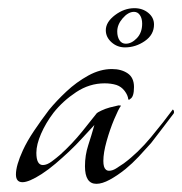

<svg xmlns="http://www.w3.org/2000/svg" viewBox="-20 -441 446 470"><path d="M216 9Q188 9 188 -34Q188 -61 196 -85.5Q204 -110 211 -135Q195 -118 180.5 -102Q166 -86 149 -70Q133 -55 116 -40.5Q99 -26 82 -15Q51 5 35 5Q19 5 19 -14Q19 -36 36 -73Q46 -95 63.5 -121Q81 -147 100 -172Q118 -194 142.5 -217Q167 -240 196 -256Q225 -272 254 -272Q277 -272 292.5 -261.5Q308 -251 308 -228Q308 -204 299 -199Q296 -196 295 -197Q294 -198 294 -198Q293 -208 285 -218.5Q277 -229 265 -233Q252 -237 236 -237Q199 -237 166.5 -215.5Q134 -194 111 -165Q92 -140 80.5 -113.5Q69 -87 69 -67Q69 -37 85 -37Q95 -37 107 -46Q119 -55 127 -62Q156 -88 181.5 -119.5Q207 -151 217 -164Q219 -166 228.5 -170.5Q238 -175 249 -178L270 -183Q276 -183 276 -182Q270 -174 259.5 -149Q249 -124 241 -95.5Q233 -67 233 -47Q233 -31 239 -26Q242 -23 247 -23Q255 -23 264 -28.5Q273 -34 283 -41Q318 -67 349.5 -105Q381 -143 403 -173Q403 -173 405 -171Q407 -166 405 -163Q392 -146 378 -127.5Q364 -109 350 -91Q335 -74 319.5 -57.5Q304 -41 287 -27Q267 -11 248.5 -1Q230 9 216 9ZM286 -325Q267 -325 253 -337.5Q239 -350 239 -367Q239 -387 261.5 -404Q284 -421 309 -421Q329 -421 343 -409.5Q357 -398 357 -381Q357 -356 334.5 -340.5Q312 -325 286 -325ZM288 -334Q302 -334 315 -347.5Q328 -361 328 -383Q328 -396 322.5 -404Q317 -412 308 -412Q294 -412 280.5 -396.5Q267 -381 267 -364Q267 -351 272.5 -342.5Q278 -334 288 -334Z"/></svg>

Font: Grey Qo
Style: Regular
Weight: 400
Designer: Robert E. Leuschke
Foundry: Robert E. Leuschke
Version: Version 2.010